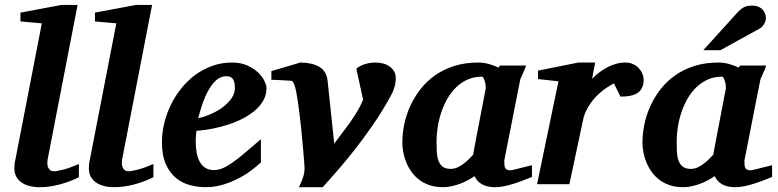

<svg xmlns="http://www.w3.org/2000/svg" viewBox="-20 -757 3196 789"><path d="M304.2 -28.8Q267.6 -10.3 225.3 1Q183.1 12.2 144 12.2Q94.2 12.2 66.7 -8.5Q39.1 -29.3 39.1 -64Q39.1 -72.3 39.8 -81.3Q40.5 -90.3 43 -100.1L151.9 -661.1L64 -668.9V-705.1L232.9 -736.8H298.8L175.8 -102.1Q174.3 -93.3 174.6 -84.7Q174.8 -76.2 177.7 -69.1Q180.7 -62 186.5 -57.6Q192.4 -53.2 202.1 -53.2Q213.9 -53.2 241.2 -60.3Q268.6 -67.4 304.2 -83Z M610.4 -28.8Q573.7 -10.3 531.5 1Q489.3 12.2 450.2 12.2Q400.4 12.2 372.8 -8.5Q345.2 -29.3 345.2 -64Q345.2 -72.3 345.9 -81.3Q346.7 -90.3 349.1 -100.1L458 -661.1L370.1 -668.9V-705.1L539.1 -736.8H605L481.9 -102.1Q480.5 -93.3 480.7 -84.7Q481 -76.2 483.9 -69.1Q486.8 -62 492.7 -57.6Q498.5 -53.2 508.3 -53.2Q520 -53.2 547.4 -60.3Q574.7 -67.4 610.4 -83Z M945.3 -396Q945.3 -404.8 944.1 -413.3Q942.9 -421.9 939.2 -428.7Q935.5 -435.5 928.5 -439.7Q921.4 -443.8 910.2 -443.8Q886.7 -443.8 868.4 -427.2Q850.1 -410.6 835.9 -385Q821.8 -359.4 811.5 -328.9Q801.3 -298.3 794.4 -271Q820.3 -276.9 847.2 -288.6Q874 -300.3 895.8 -316.7Q917.5 -333 931.4 -353Q945.3 -373 945.3 -396ZM1075.2 -395Q1075.2 -368.7 1063.2 -346.2Q1051.3 -323.7 1030.3 -305.2Q1009.3 -286.6 981.2 -271.7Q953.1 -256.8 921.1 -246.1Q889.2 -235.4 854.7 -228.5Q820.3 -221.7 787.1 -219.2Q786.1 -210 785.2 -198.2Q784.2 -186.5 784.2 -178.2Q784.2 -152.3 788.1 -130.4Q792 -108.4 800.8 -92.3Q809.6 -76.2 824 -67.1Q838.4 -58.1 859.4 -58.1Q875.5 -58.1 892.1 -64.5Q908.7 -70.8 930.7 -85.7Q952.6 -100.6 981.9 -125Q1011.2 -149.4 1052.2 -185.1V-89.8Q1037.6 -75.7 1014.2 -57.9Q990.7 -40 960.9 -24.4Q931.2 -8.8 897 1.7Q862.8 12.2 826.2 12.2Q793.5 12.2 761.2 3.9Q729 -4.4 703.4 -25.4Q677.7 -46.4 661.6 -82.3Q645.5 -118.2 645.5 -173.8Q645.5 -211.9 655 -251Q664.6 -290 682.1 -326.2Q699.7 -362.3 725.1 -394Q750.5 -425.8 782.5 -449.2Q814.5 -472.7 852.5 -486.3Q890.6 -500 933.1 -500Q969.7 -500 996.6 -487.8Q1023.4 -475.6 1041 -458.7Q1058.6 -441.9 1066.9 -424.1Q1075.2 -406.2 1075.2 -395Z M1606.4 -436Q1606.4 -423.3 1604 -411.6Q1601.6 -399.9 1598.1 -390.1Q1594.7 -380.4 1590.8 -372.8Q1586.9 -365.2 1584.5 -360.8Q1550.8 -299.3 1512.2 -243.4Q1473.6 -187.5 1435.8 -139.6Q1397.9 -91.8 1364.3 -53.2Q1330.6 -14.6 1306.2 12.2H1208.5Q1221.2 -13.7 1226.8 -33Q1232.4 -52.2 1231.4 -68.8Q1231.4 -70.3 1230.5 -83.7Q1229.5 -97.2 1227.8 -118.2Q1226.1 -139.2 1223.6 -166.3Q1221.2 -193.4 1218.3 -222.2Q1215.3 -251 1211.9 -280.3Q1208.5 -309.6 1204.8 -334.7Q1201.2 -359.9 1197.3 -379.6Q1193.4 -399.4 1189.5 -409.2Q1187 -414.6 1185.3 -418Q1183.6 -421.4 1181.2 -423.1Q1178.7 -424.8 1174.8 -425.3Q1170.9 -425.8 1164.1 -425.8Q1153.8 -426.3 1142.6 -427.2Q1132.8 -427.7 1120.4 -428.2Q1107.9 -428.7 1095.2 -429.2V-464.8L1214.4 -500Q1266.1 -499 1294.2 -481Q1322.3 -462.9 1326.2 -424.8L1353.5 -167Q1371.6 -191.9 1388.9 -214.1Q1406.2 -236.3 1421.4 -258.1Q1436.5 -279.8 1449.5 -301.8Q1462.4 -323.7 1472.2 -347.2L1444.3 -474.1Q1457 -486.3 1478.5 -493.2Q1500 -500 1523.4 -500Q1541 -500 1556.2 -495.6Q1571.3 -491.2 1582.5 -482.7Q1593.8 -474.1 1600.1 -462.4Q1606.4 -450.7 1606.4 -436Z M1976.1 -394Q1976.6 -396 1975.8 -403.8Q1975.1 -411.6 1972.9 -420.2Q1970.7 -428.7 1967.5 -435.3Q1964.4 -441.9 1960 -441.9Q1927.7 -441.9 1901.6 -430.2Q1875.5 -418.5 1854.7 -398.4Q1834 -378.4 1818.8 -352.1Q1803.7 -325.7 1793.7 -296.1Q1783.7 -266.6 1778.8 -235.8Q1773.9 -205.1 1773.9 -176.8Q1773.9 -156.7 1774.7 -136.7Q1775.4 -116.7 1780.5 -100.1Q1785.6 -83.5 1797.6 -73.2Q1809.6 -63 1832 -63Q1848.1 -63 1862.5 -70.3Q1877 -77.6 1888.9 -87.2Q1900.9 -96.7 1909.9 -106.4Q1918.9 -116.2 1924.3 -121.1Q1927.7 -141.1 1929.9 -152.1Q1932.1 -163.1 1933.8 -173.1Q1935.5 -183.1 1938 -195.8Q1940.4 -208.5 1945.1 -232.2Q1949.7 -255.9 1957 -294.2Q1964.4 -332.5 1976.1 -394ZM2166 -29.8Q2148.9 -22.9 2130.1 -15.6Q2111.3 -8.3 2091.8 -2.2Q2072.3 3.9 2052.7 8.1Q2033.2 12.2 2014.2 12.2Q1982.4 12.2 1961.2 0.5Q1939.9 -11.2 1930.2 -33.2Q1917 -24.4 1901.9 -16.1Q1886.7 -7.8 1870.1 -1.7Q1853.5 4.4 1835.9 8.3Q1818.4 12.2 1800.3 12.2Q1769.5 12.2 1745.1 3.9Q1720.7 -4.4 1702.1 -18.6Q1683.6 -32.7 1670.7 -51.3Q1657.7 -69.8 1649.4 -90.1Q1641.1 -110.4 1637.2 -131.3Q1633.3 -152.3 1633.3 -170.9Q1633.3 -208 1641.4 -246.8Q1649.4 -285.6 1666.3 -322.3Q1683.1 -358.9 1708.5 -391.4Q1733.9 -423.8 1768.6 -448Q1803.2 -472.2 1847.4 -486.1Q1891.6 -500 1945.3 -500Q1967.3 -500 1989 -494.1Q2010.7 -488.3 2027.8 -479L2035.2 -487.8H2142.1Q2139.6 -480.5 2135.7 -471.2Q2131.8 -461.9 2127.9 -453.1Q2124 -444.3 2120.8 -437.3Q2117.7 -430.2 2117.2 -426.8L2052.2 -97.2Q2052.2 -85.9 2053 -78.1Q2053.7 -70.3 2056.6 -65.7Q2059.6 -61 2064.9 -59.1Q2070.3 -57.1 2079.1 -57.1Q2081.1 -57.1 2093.5 -60.1Q2106 -63 2120.8 -66.9Q2135.7 -70.8 2148.9 -74Q2162.1 -77.1 2166 -78.1Z M2625 -429.2Q2625 -394.5 2603 -377.2Q2581.1 -359.9 2529.8 -359.9L2502.9 -414.1Q2479.5 -402.3 2458.3 -386Q2437 -369.6 2420.4 -350.1Q2403.8 -330.6 2392.1 -308.6Q2380.4 -286.6 2376 -264.2L2319.8 0H2187L2274.9 -422.9L2190.9 -432.1V-466.8L2356.9 -500H2425.8L2413.1 -433.1Q2426.3 -446.8 2442.1 -459Q2458 -471.2 2475.6 -480.5Q2493.2 -489.7 2511.7 -494.9Q2530.3 -500 2548.8 -500Q2568.4 -500 2582.8 -492.9Q2597.2 -485.8 2606.4 -475.3Q2615.7 -464.8 2620.4 -452.4Q2625 -439.9 2625 -429.2Z M2962.9 -394Q2963.4 -396 2962.6 -403.8Q2961.9 -411.6 2959.7 -420.2Q2957.5 -428.7 2954.3 -435.3Q2951.2 -441.9 2946.8 -441.9Q2914.6 -441.9 2888.4 -430.2Q2862.3 -418.5 2841.6 -398.4Q2820.8 -378.4 2805.7 -352.1Q2790.5 -325.7 2780.5 -296.1Q2770.5 -266.6 2765.6 -235.8Q2760.7 -205.1 2760.7 -176.8Q2760.7 -156.7 2761.5 -136.7Q2762.2 -116.7 2767.3 -100.1Q2772.5 -83.5 2784.4 -73.2Q2796.4 -63 2818.8 -63Q2835 -63 2849.4 -70.3Q2863.8 -77.6 2875.7 -87.2Q2887.7 -96.7 2896.7 -106.4Q2905.8 -116.2 2911.1 -121.1Q2914.6 -141.1 2916.7 -152.1Q2918.9 -163.1 2920.7 -173.1Q2922.4 -183.1 2924.8 -195.8Q2927.2 -208.5 2931.9 -232.2Q2936.5 -255.9 2943.8 -294.2Q2951.2 -332.5 2962.9 -394ZM3152.8 -29.8Q3135.7 -22.9 3116.9 -15.6Q3098.1 -8.3 3078.6 -2.2Q3059.1 3.9 3039.6 8.1Q3020 12.2 3001 12.2Q2969.2 12.2 2948 0.5Q2926.8 -11.2 2917 -33.2Q2903.8 -24.4 2888.7 -16.1Q2873.5 -7.8 2856.9 -1.7Q2840.3 4.4 2822.8 8.3Q2805.2 12.2 2787.1 12.2Q2756.3 12.2 2731.9 3.9Q2707.5 -4.4 2689 -18.6Q2670.4 -32.7 2657.5 -51.3Q2644.5 -69.8 2636.2 -90.1Q2627.9 -110.4 2624 -131.3Q2620.1 -152.3 2620.1 -170.9Q2620.1 -208 2628.2 -246.8Q2636.2 -285.6 2653.1 -322.3Q2669.9 -358.9 2695.3 -391.4Q2720.7 -423.8 2755.4 -448Q2790 -472.2 2834.2 -486.1Q2878.4 -500 2932.1 -500Q2954.1 -500 2975.8 -494.1Q2997.6 -488.3 3014.6 -479L3022 -487.8H3128.9Q3126.5 -480.5 3122.6 -471.2Q3118.7 -461.9 3114.7 -453.1Q3110.8 -444.3 3107.7 -437.3Q3104.5 -430.2 3104 -426.8L3039.1 -97.2Q3039.1 -85.9 3039.8 -78.1Q3040.5 -70.3 3043.5 -65.7Q3046.4 -61 3051.8 -59.1Q3057.1 -57.1 3065.9 -57.1Q3067.9 -57.1 3080.3 -60.1Q3092.8 -63 3107.7 -66.9Q3122.6 -70.8 3135.7 -74Q3148.9 -77.1 3152.8 -78.1ZM3127.4 -681.2Q3127.4 -676.3 3125.5 -670.2Q3123.5 -664.1 3119.9 -658.2Q3116.2 -652.3 3111.6 -647.2Q3106.9 -642.1 3101.1 -639.2L2940.4 -550.8H2870.1L3007.3 -702.1Q3015.6 -711.4 3022.7 -717.5Q3029.8 -723.6 3037.1 -727.3Q3044.4 -731 3052.2 -732.4Q3060.1 -733.9 3070.3 -733.9Q3086.4 -733.9 3097.4 -729Q3108.4 -724.1 3115 -716.6Q3121.6 -709 3124.5 -699.5Q3127.4 -689.9 3127.4 -681.2Z"/></svg>

Font: Charis SIL Eur
Style: Bold Italic
Weight: 700
Italic angle: -11°
Foundry: SIL International
Version: Version 5.000